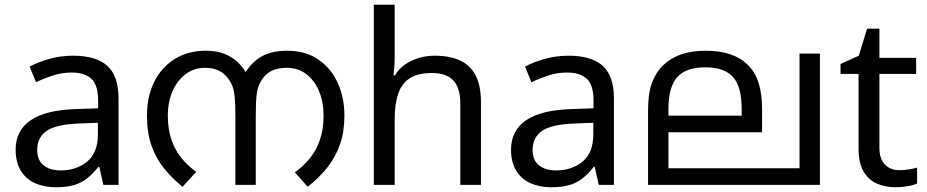

<svg xmlns="http://www.w3.org/2000/svg" viewBox="-20 -780 3911 810"><path d="M288 -545Q386 -545 433 -502Q480 -459 480 -365V0H416L399 -76H395Q372 -47 347.5 -27.5Q323 -8 291.5 1Q260 10 215 10Q167 10 128.5 -7Q90 -24 68 -59.5Q46 -95 46 -149Q46 -229 109 -272.5Q172 -316 303 -320L394 -323V-355Q394 -422 365 -448Q336 -474 283 -474Q241 -474 203 -461.5Q165 -449 132 -433L105 -499Q140 -518 188 -531.5Q236 -545 288 -545ZM314 -259Q214 -255 175.5 -227Q137 -199 137 -148Q137 -103 164.5 -82Q192 -61 235 -61Q303 -61 348 -98.5Q393 -136 393 -214V-262Z M849 -566Q895 -566 928 -552.5Q961 -539 984 -516.5Q1007 -494 1023 -465L1010 -466Q1041 -518 1084 -542Q1127 -566 1191 -566Q1268 -566 1322 -529.5Q1376 -493 1404.5 -431Q1433 -369 1433 -292Q1433 -226 1415 -173Q1397 -120 1362.5 -75.5Q1328 -31 1278 8L1224 -53Q1259 -78 1286.5 -111.5Q1314 -145 1329.5 -189.5Q1345 -234 1345 -292Q1345 -350 1326 -395.5Q1307 -441 1272 -467.5Q1237 -494 1190 -494Q1149 -494 1122.5 -479.5Q1096 -465 1080 -436Q1067 -414 1063 -382Q1059 -350 1059 -291V0H973V-291Q973 -348 969 -381Q965 -414 951 -436Q934 -465 908 -479.5Q882 -494 845 -494Q799 -494 763.5 -467.5Q728 -441 708 -395.5Q688 -350 688 -292Q688 -232 704.5 -187Q721 -142 748 -110Q775 -78 808 -55L750 8Q707 -27 673 -68.5Q639 -110 619.5 -164.5Q600 -219 600 -292Q600 -373 630.5 -434.5Q661 -496 717 -531Q773 -566 849 -566Z M1645 -537Q1645 -518 1643.5 -498Q1642 -478 1640 -462H1646Q1663 -490 1689 -508Q1715 -526 1747 -535.5Q1779 -545 1813 -545Q1878 -545 1921.5 -524.5Q1965 -504 1987 -461Q2009 -418 2009 -349V0H1922V-343Q1922 -408 1893 -440Q1864 -472 1802 -472Q1742 -472 1708 -449.5Q1674 -427 1659.5 -383.5Q1645 -340 1645 -277V0H1557V-760H1645Z M2378 -545Q2476 -545 2523 -502Q2570 -459 2570 -365V0H2506L2489 -76H2485Q2462 -47 2437.5 -27.5Q2413 -8 2381.5 1Q2350 10 2305 10Q2257 10 2218.5 -7Q2180 -24 2158 -59.5Q2136 -95 2136 -149Q2136 -229 2199 -272.5Q2262 -316 2393 -320L2484 -323V-355Q2484 -422 2455 -448Q2426 -474 2373 -474Q2331 -474 2293 -461.5Q2255 -449 2222 -433L2195 -499Q2230 -518 2278 -531.5Q2326 -545 2378 -545ZM2404 -259Q2304 -255 2265.5 -227Q2227 -199 2227 -148Q2227 -103 2254.5 -82Q2282 -61 2325 -61Q2393 -61 2438 -98.5Q2483 -136 2483 -214V-262Z M3439 -554V0H2714V-313Q2714 -387 2730.5 -431Q2747 -475 2777 -504Q2809 -535 2853.5 -550.5Q2898 -566 2956 -566Q3016 -566 3060.5 -551Q3105 -536 3134 -507Q3166 -476 3180.5 -429.5Q3195 -383 3195 -322V-222H2800V-70H3353V-554ZM2955 -496Q2874 -496 2837 -454.5Q2800 -413 2800 -321V-292H3109V-320Q3109 -415 3072 -455.5Q3035 -496 2955 -496Z M3774 -62Q3794 -62 3815 -65.5Q3836 -69 3849 -73V-6Q3835 1 3809 5.5Q3783 10 3759 10Q3717 10 3681.5 -4.5Q3646 -19 3624 -55Q3602 -91 3602 -156V-468H3526V-510L3603 -545L3638 -659H3690V-536H3845V-468H3690V-158Q3690 -109 3713.5 -85.5Q3737 -62 3774 -62Z"/></svg>

Font: mlyalm115
Style: Regular
Weight: 400
Designer: Jelle Bosma - Monotype Design Team
Foundry: Monotype Imaging Inc.
Version: Version 2.103